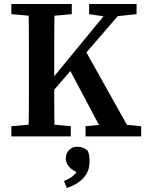

<svg xmlns="http://www.w3.org/2000/svg" viewBox="-20 -684 736 963"><path d="M122 0Q124 -51 124.5 -102Q125 -153 125 -205Q125 -257 125 -309V-355Q125 -407 125 -458.5Q125 -510 124.5 -561.5Q124 -613 122 -664H254Q253 -614 252.5 -562.5Q252 -511 252 -459.5Q252 -408 252 -355V-293Q252 -249 252 -201Q252 -153 252.5 -102.5Q253 -52 254 0ZM37 0V-51L174 -63H206L335 -51V0ZM37 -613V-664H340V-613L206 -601H174ZM409 0V-51L534 -63H562L688 -51V0ZM427 -613V-664H665V-613L551 -601L523 -599ZM195 -168 192 -242H205L249 -298L550 -664H623ZM507 0 320 -352 400 -445 649 0ZM429 128Q429 163 413.5 188.5Q398 214 372 231.5Q346 249 315 259L301 224Q333 211 351 194Q369 177 377 153L384 187Q344 173 327 153Q310 133 310 112Q310 86 326 69Q342 52 369 52Q384 52 396.5 57Q409 62 421 73Q426 87 427.5 99.5Q429 112 429 128Z"/></svg>

Font: Source Serif 4 18pt SemiBold
Style: Regular
Weight: 600
Designer: Frank Grießhammer
Foundry: Adobe Systems Incorporated
Version: Version 4.004;hotconv 1.0.116;makeotfexe 2.5.65601